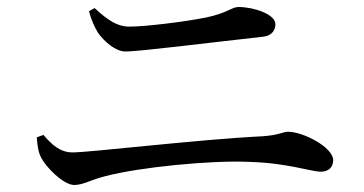

<svg xmlns="http://www.w3.org/2000/svg" viewBox="-20 -632 1040 548"><path d="M766 -563C766 -592 703 -612 661 -612C641 -612 630 -595 568 -582C508 -570 395 -556 349 -556C315 -556 288 -574 250 -609L234 -600C241 -574 249 -556 260 -538C278 -513 310 -485 338 -485C378 -485 575 -510 729 -527C754 -529 766 -544 766 -563ZM98 -181C110 -157 160 -104 192 -104C217 -104 240 -119 280 -129C378 -155 584 -175 690 -170C801 -167 867 -142 896 -142C918 -142 931 -155 931 -175C931 -211 846 -256 802 -256C788 -256 776 -246 728 -243C546 -234 237 -197 187 -197C151 -197 127 -220 104 -247L85 -240C87 -212 90 -196 98 -181Z"/></svg>

Font: Noto Serif CJK JP Medium
Style: Regular
Weight: 500
Designer: Ryoko NISHIZUKA 西塚涼子 (kana & ideographs); Frank Grießhammer (Latin, Greek & Cyrillic); Wenlong ZHANG 张文龙 (bopomofo); San
Foundry: Adobe Systems Incorporated
Version: Version 1.000;PS 1;hotconv 16.6.53;makeotf.lib2.5.65590